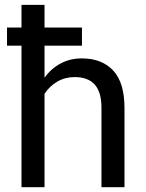

<svg xmlns="http://www.w3.org/2000/svg" viewBox="-20 -782 608 802"><path d="M322.3 -591.3H166V-457.5Q193.4 -495.6 233.2 -516.8Q272.9 -538.1 321.3 -538.1Q405.8 -538.1 452.9 -487.3Q500 -436.5 500 -331.1V0H403.8V-332Q403.8 -397.5 375.7 -428.7Q347.7 -460 292 -460Q252 -460 219.5 -441.2Q187 -422.4 166 -390.1V0H69.8V-591.3H9.3V-667H69.8V-761.7H166V-667H322.3Z"/></svg>

Font: GeogebraSans
Style: Regular
Weight: 400
Designer: Google
Version: Version 1.100140; 2013